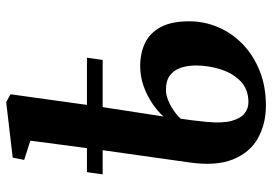

<svg xmlns="http://www.w3.org/2000/svg" viewBox="-146 -700 857 604"><g transform="rotate(-90 282.0 -397.5)"><path d="M218 -311Q234 -329.5 258.8 -346.2Q283.5 -363 313.8 -373.8Q344 -384.5 376 -384.5Q417.5 -384.5 449.2 -369.2Q481 -354 499.2 -320Q517.5 -286 517.5 -230.5Q517.5 -183 499 -139.5Q480.5 -96 445.8 -62.2Q411 -28.5 362 -8.8Q313 11 252.5 11Q194.5 11 149.5 -14.2Q104.5 -39.5 83 -92.8Q61.5 -146 73.5 -229.5L112 -502.5H36L43 -552H118.5L142 -730L81.5 -749.5L88.5 -785.5L263 -806L288 -792.5L254.5 -552H403L396 -502.5H247.5ZM301.5 -303.5Q287 -303.5 270.2 -297Q253.5 -290.5 237.8 -279.8Q222 -269 211 -257Q208 -236.5 205.5 -216Q203 -195.5 201 -174.5Q196.5 -125.5 204.2 -97Q212 -68.5 227.8 -56.2Q243.5 -44 262.5 -44Q304 -44 329.5 -69.2Q355 -94.5 366.8 -132.8Q378.5 -171 378.5 -209.5Q378.5 -235 371.5 -256.2Q364.5 -277.5 347.8 -290.5Q331 -303.5 301.5 -303.5Z"/></g></svg>

Font: Merriweather 28pt
Style: Bold Italic
Weight: 700
Italic angle: -7.8°
Version: Version 2.101